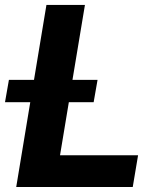

<svg xmlns="http://www.w3.org/2000/svg" viewBox="-47 -747 634 767"><path d="M17.8 0H483.3L504.6 -126.8H192.8L228 -338.8H327.1L342.7 -427.9H242.5L292.3 -727.3H138.5L88.8 -427.9H-11.4L-27 -338.8H73.9Z"/></svg>

Font: Magic Ui Pro
Style: Bold Italic
Weight: 700
Italic angle: -9.39999°
Designer: Stefan Endress, Andreas Faust
Version: Version 1.000;FEAKit 1.0